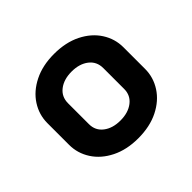

<svg xmlns="http://www.w3.org/2000/svg" viewBox="-109 -835 663 663"><g transform="rotate(-45 223.0 -503.0)"><path d="M38 -450V-556Q38 -597 60.5 -632Q83 -667 125 -688Q167 -709 223 -709Q280 -709 322 -688Q364 -667 386.5 -632Q409 -597 409 -556V-450Q409 -409 386.5 -374Q364 -339 322 -318Q280 -297 223 -297Q167 -297 125 -318Q83 -339 60.5 -374Q38 -409 38 -450ZM309 -452V-554Q309 -586 285 -604.5Q261 -623 223 -623Q185 -623 161 -604.5Q137 -586 137 -554V-452Q137 -421 161 -402.5Q185 -384 223 -384Q261 -384 285 -402.5Q309 -421 309 -452Z"/></g></svg>

Font: K2D
Style: Bold
Weight: 700
Designer: Katatrad Aksorn Co.,Ltd.
Foundry: Cadson Demak Co.,Ltd.
Version: Version 1.000; ttfautohint (v1.6)